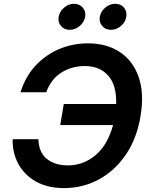

<svg xmlns="http://www.w3.org/2000/svg" viewBox="-20 -961 784 991"><path d="M311 9.8Q224.6 9.8 164.8 -24.4Q105 -58.6 74.2 -116Q43.5 -173.3 45.4 -242.7H178.2Q179.7 -175.3 221.2 -141.4Q262.7 -107.4 330.1 -107.4Q410.2 -107.4 472.7 -159.7Q535.2 -211.9 563.5 -315.4H291L309.1 -424.3H579.6Q582.5 -520.5 538.8 -570.3Q495.1 -620.1 417.5 -620.1Q350.1 -620.1 296.4 -586.2Q242.7 -552.2 218.8 -484.9H85.9Q110.4 -564.5 162.4 -621.1Q214.4 -677.7 284.7 -707.5Q355 -737.3 434.6 -737.3Q529.8 -737.3 597.7 -692.9Q665.5 -648.4 695.3 -564.7Q725.1 -481 705.6 -363.3Q686.5 -246.1 629.4 -162.6Q572.3 -79.1 489.7 -34.7Q407.2 9.8 311 9.8ZM552.7 -807.1Q524.4 -807.1 507.6 -826.9Q490.7 -846.7 495.1 -874Q500 -901.9 523.2 -921.6Q546.4 -941.4 574.7 -941.4Q603 -941.4 619.9 -921.6Q636.7 -901.9 631.8 -874Q627.4 -846.7 604.2 -826.9Q581.1 -807.1 552.7 -807.1ZM339.8 -807.1Q311.5 -807.1 294.7 -826.9Q277.8 -846.7 282.7 -874Q287.6 -901.9 310.8 -921.6Q334 -941.4 361.8 -941.4Q390.1 -941.4 407.2 -921.6Q424.3 -901.9 419.4 -874Q414.6 -846.7 391.4 -826.9Q368.2 -807.1 339.8 -807.1Z"/></svg>

Font: Inter Semi Bold
Style: Italic
Weight: 600
Italic angle: -9.39999°
Designer: Rasmus Andersson
Foundry: rsms
Version: Version 4.000;git-3c8e0fc